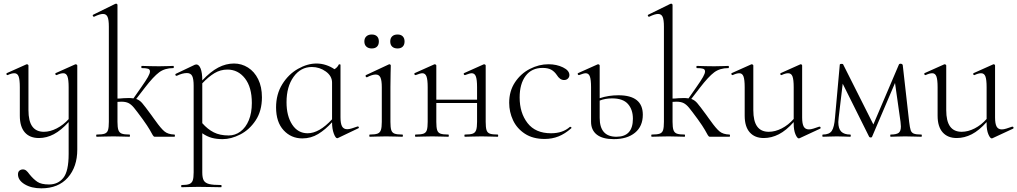

<svg xmlns="http://www.w3.org/2000/svg" viewBox="-20 -745 5542 1046"><path d="M401 -388V70Q401 164 349.5 222.5Q298 281 205 281Q151 281 114.5 259Q78 237 78 205Q78 191 86 184.5Q94 178 105 178Q115 178 123 184.5Q131 191 141 205Q162 231 183.5 245.5Q205 260 247 260Q296 260 325 224Q354 188 354 94V-80Q313 -35 273.5 -14Q234 7 192 7Q142 7 115 -24Q88 -55 88 -115V-270Q88 -311 81.5 -328.5Q75 -346 58 -346Q43 -346 22 -336H20Q16 -336 15 -341Q14 -346 18 -347L123 -394L126 -395Q129 -395 132 -393Q135 -391 135 -388V-145Q135 -85 156 -56Q177 -27 219 -27Q253 -27 289 -45.5Q325 -64 354 -96V-270Q354 -311 347.5 -328.5Q341 -346 325 -346Q310 -346 289 -336H287Q283 -336 281.5 -341Q280 -346 284 -347L389 -394L393 -395Q395 -395 398 -393Q401 -391 401 -388Z M930 0H823Q817 0 812 -9Q807 -18 796 -37.5Q785 -57 757 -96Q724 -141 709.5 -158.5Q695 -176 680 -183.5Q665 -191 641 -191L620 -190V-81Q620 -51 625 -36.5Q630 -22 643.5 -17Q657 -12 686 -12Q688 -12 688 -6Q688 0 686 0Q661 0 647 -1L598 -2L546 -1Q532 0 507 0Q504 0 504 -6Q504 -12 507 -12Q537 -12 550.5 -17Q564 -22 568.5 -36.5Q573 -51 573 -81V-600Q573 -637 566 -653Q559 -669 541 -669Q524 -669 493 -654H491Q487 -654 485.5 -659Q484 -664 488 -665L608 -724L613 -725Q615 -725 617.5 -723Q620 -721 620 -718V-208Q634 -208 652 -210L683 -211Q693 -211 707 -209L749 -269Q775 -306 786 -325.5Q797 -345 797 -356Q797 -367 786.5 -370.5Q776 -374 752 -374Q750 -374 750 -380Q750 -386 752 -386Q775 -386 786 -385Q795 -385 809 -384.5Q823 -384 847 -384L897 -385Q907 -386 924 -386Q927 -386 927 -380Q927 -374 924 -374Q878 -374 847 -351Q816 -328 769 -267L722 -206Q740 -200 754 -184Q768 -168 806 -116Q812 -108 817 -100.5Q822 -93 827 -87Q856 -46 875.5 -29.5Q895 -13 930 -12Q933 -12 933 -6Q933 0 930 0Z M1407 -215Q1407 -141 1373 -89.5Q1339 -38 1289 -12.5Q1239 13 1193 13Q1160 13 1134 6Q1108 -1 1082 -19V194Q1082 224 1090 238Q1098 252 1119 257.5Q1140 263 1185 263Q1187 263 1187 269Q1187 275 1185 275Q1151 275 1132 274L1060 273L1006 274Q993 275 970 275Q967 275 967 269Q967 263 970 263Q998 263 1011.5 257.5Q1025 252 1030 238Q1035 224 1035 194V-278Q1035 -315 1027 -331Q1019 -347 998 -347Q974 -347 943 -332H941Q937 -332 935.5 -336.5Q934 -341 938 -343L1041 -392L1049 -394Q1064 -394 1073 -371.5Q1082 -349 1082 -307Q1127 -355 1169 -377Q1211 -399 1255 -399Q1296 -399 1331 -377Q1366 -355 1386.5 -313.5Q1407 -272 1407 -215ZM1352 -184Q1352 -270 1314.5 -318Q1277 -366 1219 -366Q1181 -366 1148.5 -346.5Q1116 -327 1082 -291V-74Q1111 -41 1144.5 -24Q1178 -7 1226 -7Q1261 -7 1290 -28.5Q1319 -50 1335.5 -90Q1352 -130 1352 -184Z M1930 -56Q1934 -56 1935 -51.5Q1936 -47 1932 -46L1821 7L1817 8Q1808 8 1798.5 -17.5Q1789 -43 1789 -79Q1753 -39 1713.5 -15Q1674 9 1627 9Q1566 9 1525 -35.5Q1484 -80 1484 -160Q1484 -232 1518 -286.5Q1552 -341 1603.5 -370Q1655 -399 1704 -399Q1731 -399 1756.5 -390.5Q1782 -382 1802 -368Q1818 -377 1826 -394Q1827 -395 1831 -394.5Q1835 -394 1835 -392V-106Q1835 -72 1843.5 -56.5Q1852 -41 1872 -41Q1882 -41 1896.5 -45.5Q1911 -50 1928 -56ZM1789 -95V-295Q1789 -331 1755 -355.5Q1721 -380 1679 -380Q1618 -380 1579.5 -326.5Q1541 -273 1541 -188Q1541 -113 1572 -66Q1603 -19 1656 -19Q1719 -19 1789 -95Z M1994 -12Q2023 -12 2036.5 -17Q2050 -22 2055 -36.5Q2060 -51 2060 -81V-270Q2060 -307 2052.5 -323Q2045 -339 2027 -339Q2008 -339 1979 -324H1978Q1974 -324 1972 -329Q1970 -334 1974 -336L2098 -394L2102 -395Q2104 -395 2106.5 -393Q2109 -391 2109 -388Q2109 -382 2108 -348.5Q2107 -315 2107 -271V-81Q2107 -51 2111.5 -36.5Q2116 -22 2129.5 -17Q2143 -12 2172 -12Q2175 -12 2175 -6Q2175 0 2172 0Q2149 0 2136 -1L2083 -2L2031 -1Q2017 0 1994 0Q1992 0 1992 -6Q1992 -12 1994 -12ZM1965 -519Q1965 -537 1976 -547Q1987 -557 2005 -557Q2024 -557 2034 -547Q2044 -537 2044 -519Q2044 -501 2034 -491Q2024 -481 2005 -481Q1987 -481 1976 -491Q1965 -501 1965 -519ZM2106 -519Q2106 -537 2116.5 -547Q2127 -557 2146 -557Q2164 -557 2174 -547Q2184 -537 2184 -519Q2184 -501 2174 -491Q2164 -481 2146 -481Q2127 -481 2116.5 -491Q2106 -501 2106 -519Z M2692 0Q2667 0 2653 -1L2604 -2L2551 -1Q2537 0 2513 0Q2510 0 2510 -6Q2510 -12 2513 -12Q2542 -12 2555.5 -17Q2569 -22 2574 -36.5Q2579 -51 2579 -81V-184H2357V-81Q2357 -51 2361.5 -36.5Q2366 -22 2379.5 -17Q2393 -12 2423 -12Q2425 -12 2425 -6Q2425 0 2423 0Q2398 0 2384 -1L2335 -2L2283 -1Q2269 0 2244 0Q2241 0 2241 -6Q2241 -12 2244 -12Q2274 -12 2287.5 -17Q2301 -22 2305.5 -36.5Q2310 -51 2310 -81V-270Q2310 -311 2303.5 -328.5Q2297 -346 2281 -346Q2270 -346 2245 -336H2243Q2239 -336 2237.5 -341Q2236 -346 2240 -347L2345 -394L2349 -395Q2351 -395 2354 -393Q2357 -391 2357 -388V-202H2579V-270Q2579 -311 2572.5 -328.5Q2566 -346 2550 -346Q2539 -346 2514 -336H2512Q2508 -336 2506.5 -341Q2505 -346 2509 -347L2614 -394L2618 -395Q2620 -395 2623 -393Q2626 -391 2626 -388V-81Q2626 -51 2630.5 -36.5Q2635 -22 2648.5 -17Q2662 -12 2692 -12Q2694 -12 2694 -6Q2694 0 2692 0Z M2754 -185Q2754 -249 2785.5 -296.5Q2817 -344 2866.5 -369.5Q2916 -395 2968 -395Q3012 -395 3047 -378Q3082 -361 3082 -336Q3082 -325 3074 -317Q3066 -309 3053 -309Q3030 -309 3013 -337Q3000 -356 2982.5 -365.5Q2965 -375 2936 -375Q2876 -375 2843.5 -331.5Q2811 -288 2811 -214Q2811 -130 2854 -74.5Q2897 -19 2982 -19Q3046 -19 3085 -54H3087Q3090 -54 3092.5 -51Q3095 -48 3092 -46Q3058 -16 3023 -2Q2988 12 2947 12Q2883 12 2839.5 -16.5Q2796 -45 2775 -90Q2754 -135 2754 -185Z M3482 -120Q3482 -57 3439.5 -22Q3397 13 3324 13Q3263 13 3231.5 -11.5Q3200 -36 3200 -82V-270Q3200 -311 3193.5 -328.5Q3187 -346 3171 -346Q3160 -346 3135 -336H3133Q3129 -336 3127.5 -341Q3126 -346 3130 -347L3235 -394L3239 -395Q3241 -395 3244 -393Q3247 -391 3247 -388V-210Q3295 -226 3349 -226Q3482 -226 3482 -120ZM3428 -98Q3428 -148 3401 -178.5Q3374 -209 3315 -209Q3277 -209 3247 -197V-103Q3247 0 3338 0Q3428 0 3428 -98Z M3954 0H3847Q3841 0 3836 -9Q3831 -18 3820 -37.5Q3809 -57 3781 -96Q3748 -141 3733.5 -158.5Q3719 -176 3704 -183.5Q3689 -191 3665 -191L3644 -190V-81Q3644 -51 3649 -36.5Q3654 -22 3667.5 -17Q3681 -12 3710 -12Q3712 -12 3712 -6Q3712 0 3710 0Q3685 0 3671 -1L3622 -2L3570 -1Q3556 0 3531 0Q3528 0 3528 -6Q3528 -12 3531 -12Q3561 -12 3574.5 -17Q3588 -22 3592.5 -36.5Q3597 -51 3597 -81V-600Q3597 -637 3590 -653Q3583 -669 3565 -669Q3548 -669 3517 -654H3515Q3511 -654 3509.5 -659Q3508 -664 3512 -665L3632 -724L3637 -725Q3639 -725 3641.5 -723Q3644 -721 3644 -718V-208Q3658 -208 3676 -210L3707 -211Q3717 -211 3731 -209L3773 -269Q3799 -306 3810 -325.5Q3821 -345 3821 -356Q3821 -367 3810.5 -370.5Q3800 -374 3776 -374Q3774 -374 3774 -380Q3774 -386 3776 -386Q3799 -386 3810 -385Q3819 -385 3833 -384.5Q3847 -384 3871 -384L3921 -385Q3931 -386 3948 -386Q3951 -386 3951 -380Q3951 -374 3948 -374Q3902 -374 3871 -351Q3840 -328 3793 -267L3746 -206Q3764 -200 3778 -184Q3792 -168 3830 -116Q3836 -108 3841 -100.5Q3846 -93 3851 -87Q3880 -46 3899.5 -29.5Q3919 -13 3954 -12Q3957 -12 3957 -6Q3957 0 3954 0Z M4445 -55Q4449 -55 4450.5 -50.5Q4452 -46 4448 -44L4336 8L4332 9Q4323 9 4313.5 -13.5Q4304 -36 4304 -71V-80Q4263 -34 4223 -13.5Q4183 7 4141 7Q4092 7 4064.5 -24Q4037 -55 4037 -115V-270Q4037 -311 4030.5 -328.5Q4024 -346 4008 -346Q3993 -346 3972 -336H3970Q3966 -336 3964.5 -341Q3963 -346 3967 -347L4072 -394L4076 -395Q4078 -395 4081 -393Q4084 -391 4084 -388V-145Q4084 -85 4105 -56Q4126 -27 4168 -27Q4203 -27 4239 -45.5Q4275 -64 4304 -97V-270Q4304 -311 4297.5 -328.5Q4291 -346 4274 -346Q4259 -346 4238 -336H4236Q4232 -336 4231 -341Q4230 -346 4234 -347L4339 -394L4342 -395Q4345 -395 4347.5 -393Q4350 -391 4350 -388V-105Q4350 -71 4358.5 -55.5Q4367 -40 4387 -40Q4397 -40 4411.5 -44.5Q4426 -49 4443 -55Z M5000 0Q4974 0 4959 -1L4911 -2L4865 -1Q4853 0 4832 0Q4830 0 4830 -6Q4830 -12 4832 -12Q4863 -12 4875.5 -21Q4888 -30 4888 -56Q4888 -61 4886 -81L4856 -293L4731 0Q4730 4 4723 4Q4718 4 4715 0L4571 -289L4549 -104Q4547 -86 4547 -80Q4547 -44 4563 -28Q4579 -12 4612 -12Q4615 -12 4615 -6Q4615 0 4612 0Q4591 0 4580 -1L4539 -2L4497 -1Q4485 0 4463 0Q4460 0 4460 -6Q4460 -12 4463 -12Q4498 -12 4511.5 -32Q4525 -52 4529 -104L4555 -392Q4555 -397 4565 -397Q4572 -397 4573 -395L4738 -67L4877 -393Q4879 -398 4886 -398Q4890 -398 4893.5 -396Q4897 -394 4898 -391L4933 -81Q4937 -48 4941.5 -35Q4946 -22 4958.5 -17Q4971 -12 5000 -12Q5002 -12 5002 -6Q5002 0 5000 0Z M5496 -55Q5500 -55 5501.5 -50.5Q5503 -46 5499 -44L5387 8L5383 9Q5374 9 5364.5 -13.5Q5355 -36 5355 -71V-80Q5314 -34 5274 -13.5Q5234 7 5192 7Q5143 7 5115.5 -24Q5088 -55 5088 -115V-270Q5088 -311 5081.5 -328.5Q5075 -346 5059 -346Q5044 -346 5023 -336H5021Q5017 -336 5015.5 -341Q5014 -346 5018 -347L5123 -394L5127 -395Q5129 -395 5132 -393Q5135 -391 5135 -388V-145Q5135 -85 5156 -56Q5177 -27 5219 -27Q5254 -27 5290 -45.5Q5326 -64 5355 -97V-270Q5355 -311 5348.5 -328.5Q5342 -346 5325 -346Q5310 -346 5289 -336H5287Q5283 -336 5282 -341Q5281 -346 5285 -347L5390 -394L5393 -395Q5396 -395 5398.5 -393Q5401 -391 5401 -388V-105Q5401 -71 5409.5 -55.5Q5418 -40 5438 -40Q5448 -40 5462.5 -44.5Q5477 -49 5494 -55Z"/></svg>

Font: Cormorant Infant Light
Style: Regular
Weight: 300
Designer: Christian Thalmann (Catharsis Fonts)
Version: Version 3.000